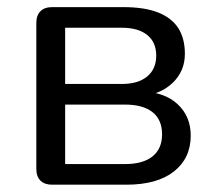

<svg xmlns="http://www.w3.org/2000/svg" viewBox="-20 -506 588 526"><path d="M123 0Q102 0 90.8 -11.2Q79.5 -22.5 79.5 -43.5V-443Q79.5 -464 90.8 -475.2Q102 -486.5 123 -486.5H318Q376 -486.5 413.2 -471.8Q450.5 -457 468.5 -428.8Q486.5 -400.5 486.5 -358.5Q486.5 -312 454.2 -280.2Q422 -248.5 369.5 -242.5V-255.5Q431.5 -253.5 467 -220.2Q502.5 -187 502.5 -134.5Q502.5 -72.5 456.5 -36.2Q410.5 0 326 0ZM158.5 -56.5H322.5Q371.5 -56.5 397.8 -77.5Q424 -98.5 424 -138Q424 -178 397.8 -198.8Q371.5 -219.5 322.5 -219.5H158.5ZM158.5 -276H314Q358.5 -276 383.2 -296.5Q408 -317 408 -353.5Q408 -390.5 383.2 -410.2Q358.5 -430 314 -430H158.5Z"/></svg>

Font: Nunito ExtraLight
Style: Regular
Weight: 200
Designer: Vernon Adams
Foundry: Vernon Adams
Version: Version 3.602;April 4, 2023;FontCreator 14.0.0.2856 64-bit